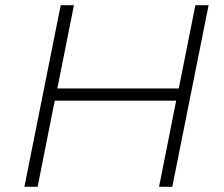

<svg xmlns="http://www.w3.org/2000/svg" viewBox="-20 -720 862 740"><path d="M784 -700 644 0H593L659 -332H191L125 0H74L214 -700H265L201 -379H669L733 -700Z"/></svg>

Font: Montserrat Alternates Light
Style: Italic
Weight: 300
Italic angle: -11.3°
Designer: Julieta Ulanovsky
Foundry: Julieta Ulanovsky
Version: Version 7.200